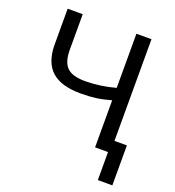

<svg xmlns="http://www.w3.org/2000/svg" viewBox="-156 -833 1028 1129"><g transform="rotate(20 358.5 -268.0)"><path d="M597.7 -710.9H503.4V-372.1Q407.2 -345.7 314.5 -345.7Q234.9 -345.7 201.4 -378.4Q168 -411.1 167.5 -485.4V-710.9H73.2V-482.9Q74.7 -374 133.8 -321.3Q192.9 -268.6 314.5 -268.6Q368.2 -268.6 410.2 -274.2Q452.1 -279.8 503.4 -294.4V0H597.7ZM675.3 175.3V-74.7H584.5V175.3Z"/></g></svg>

Font: FAU Chimera
Style: Regular
Weight: 400
Version: Version 1.002;hotconv 1.0.117;makeotfexe 2.5.65602